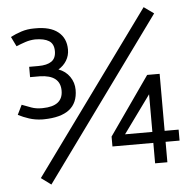

<svg xmlns="http://www.w3.org/2000/svg" viewBox="-54 -778 887 889"><g transform="rotate(-5 389.5 -333.5)"><path d="M132 -247Q100 -248 72.5 -257Q45 -266 22 -278L44 -323Q67 -314 88 -306.5Q109 -299 134 -299H139H140Q234 -300 234 -372Q234 -445 139 -447H94V-495H137Q177 -495 198 -509.5Q219 -524 219 -557Q219 -591 196.5 -605Q174 -619 132 -619Q108 -618 87 -611Q66 -604 44 -595L22 -640Q45 -652 72.5 -661Q100 -670 132 -670H133Q135 -670 136.5 -670Q138 -670 136 -670Q206 -671 243 -641.5Q280 -612 280 -559Q280 -531 266 -508Q252 -485 228 -471Q261 -459 280 -431.5Q299 -404 299 -370Q299 -249 141 -247Q137 -247 133 -247ZM646 -724 692 -691 149 57 103 23ZM635 -410H693V-145H758V-94H693V1H636V-94H446V-140ZM636 -145V-320L509 -145Z"/></g></svg>

Font: Epunda Sans
Style: Regular
Weight: 400
Designer: Simon Atzbach
Foundry: typofactur
Version: Version 2.204; ttfautohint (v1.8.4.7-5d5b)